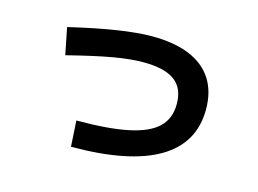

<svg xmlns="http://www.w3.org/2000/svg" viewBox="-79 -676 1095 814"><g transform="rotate(15 469.0 -268.5)"><path d="M672.3 -287.4Q672.3 -334.1 652.7 -363.9Q633.1 -393.7 593 -408.2Q552.8 -422.8 490.1 -422.8Q434.3 -422.8 359.2 -409.7Q284.1 -396.6 162.1 -365.7L138.6 -483.2Q260.6 -511.8 348.1 -525.2Q435.5 -538.6 498.4 -538.6Q595.5 -538.6 662.3 -510.9Q729.1 -483.3 763.6 -429.5Q798 -375.8 798 -297.8Q798 -149 668.9 -73.1Q539.7 2.8 285.9 2.8L279.1 -110.7Q421.2 -110.7 507.1 -129.1Q593.1 -147.4 632.7 -186Q672.3 -224.5 672.3 -287.4Z"/></g></svg>

Font: Pretendard JP Variable
Style: Regular
Weight: 400
Designer: Base glyphs from Inter by Rasmus Andersson; Hangul glyphs from Noto Sans CJK(Source Han Sans) by Jang Soo-young and Kang
Foundry: Kil Hyung-jin
Version: Version 1.307;Glyphs 3.2 (3192)